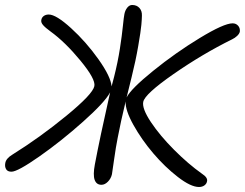

<svg xmlns="http://www.w3.org/2000/svg" viewBox="-40 -725 978 767"><path d="M5.9 -39.1Q-9.8 -39.1 -15.6 -49.1Q-21.5 -59.1 -19 -73.2Q-16.1 -91.8 8.8 -106.9Q120.1 -176.3 225.3 -262.7Q330.6 -349.1 336.9 -380.9Q342.8 -408.2 281.5 -482.7Q220.2 -557.1 162.1 -599.1Q141.1 -614.3 132.1 -624.8Q123 -635.3 125 -645Q126.5 -654.8 134.5 -660.9Q142.6 -667 154.8 -667Q184.1 -667 243.9 -612.5Q303.7 -558.1 353.3 -488.3Q402.8 -418.5 405.8 -379.9Q412.6 -404.3 416 -418.9Q430.7 -477.1 439 -530.8Q447.3 -584.5 450.9 -621.1Q454.6 -657.7 457 -668.9Q460 -684.1 468.5 -694.6Q477.1 -705.1 487.8 -705.1Q506.3 -705.1 517.1 -693.1Q527.8 -681.2 526.9 -662.1Q526.9 -650.9 524.7 -625.7Q522.5 -600.6 512.2 -541.3Q502 -481.9 485.8 -417Q484.9 -412.1 477.1 -381.6Q469.2 -351.1 465.8 -335.9Q482.9 -370.1 572 -442.1Q661.1 -514.2 757.8 -573Q854.5 -631.8 889.2 -631.8Q902.8 -631.8 911.4 -622.1Q919.9 -612.3 918 -598.1Q916 -589.8 907.2 -581.5Q898.4 -573.2 887.2 -567.9Q768.6 -509.3 653.3 -429.2Q538.1 -349.1 532.2 -317.9Q526.9 -291.5 562.7 -237.5Q598.6 -183.6 655 -127Q711.4 -70.3 767.1 -30.8Q790.5 -15.6 787.1 -1Q785.6 8.8 776.9 15.4Q768.1 22 754.9 22Q722.2 22 670.4 -18.1Q618.7 -58.1 572.3 -112.5Q525.9 -167 492.9 -226.1Q460 -285.2 461.9 -319.8Q441.9 -236.8 430.2 -174.8Q422.9 -138.7 415.5 -85.9Q408.2 -33.2 407.2 -28.8Q403.3 -11.7 391.1 0.7Q378.9 13.2 365.2 13.2Q345.2 13.2 338.1 -6.6Q331.1 -26.4 338.9 -67.9Q358.4 -171.9 399.9 -356Q378.9 -316.4 291.7 -238.8Q204.6 -161.1 117.4 -100.1Q30.3 -39.1 5.9 -39.1Z"/></svg>

Font: Shantell Sans Irregular
Style: Italic
Weight: 300
Italic angle: -11.31°
Designer: Stephen Nixon, Anya Danilova, Shantell Martin
Foundry: Arrow Type
Version: Version 1.006;[9816181b4]